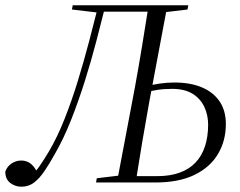

<svg xmlns="http://www.w3.org/2000/svg" viewBox="-34 -690 906 726"><path d="M47 16Q23 16 4.5 1.5Q-14 -13 -14 -41Q-7 -61 10 -72Q27 -83 46 -83Q68 -83 83.5 -70Q99 -57 110 -31L87 -38H96Q106 -48 115 -61Q124 -74 133.5 -89Q143 -104 152 -119Q183 -172 210 -240Q237 -308 260 -383Q283 -458 302.5 -532Q322 -606 338 -670H365Q349 -606 329.5 -531.5Q310 -457 286 -381Q262 -305 234 -234.5Q206 -164 173 -107Q153 -71 134 -43Q115 -15 94.5 0.5Q74 16 47 16ZM329 0 332 -16 432 -28H458L457 0ZM339 -646 343 -670H584L580 -646ZM340 -642 238 -654 241 -670H349L340 -642ZM408 0 476 -359Q490 -436 503 -514.5Q516 -593 528 -670H599L531 -308Q517 -231 504 -154Q491 -77 479 0ZM455 0 459 -24H561Q609 -24 645 -37Q681 -50 705 -75Q729 -100 741 -136.5Q753 -173 753 -219Q753 -255 738.5 -286Q724 -317 694 -335.5Q664 -354 617 -354Q586 -354 560.5 -350Q535 -346 503 -338L508 -362Q543 -370 570 -374Q597 -378 626 -378Q685 -378 728.5 -360Q772 -342 796 -307Q820 -272 820 -221Q820 -158 790.5 -108Q761 -58 702 -29Q643 0 553 0ZM549 -642V-670H678L675 -654L574 -642Z"/></svg>

Font: Source Serif 4 60pt
Style: Italic
Weight: 400
Italic angle: -12°
Version: Version 4.004;hotconv 1.0.116;makeotfexe 2.5.65601